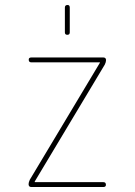

<svg xmlns="http://www.w3.org/2000/svg" viewBox="-20 -750 540 770"><path d="M240.2 -620.1V-719.7Q240.2 -729.5 250 -730Q259.8 -730.5 259.8 -719.7V-620.1Q259.8 -610.4 250 -610.4Q240.2 -610.4 240.2 -620.1ZM99.6 -29.3 379.9 -497.1Q379.9 -498 380.4 -498Q380.9 -498 380.9 -499Q380.9 -500 379.9 -500H105.5Q95.7 -500 95.2 -509.8Q94.7 -519.5 105.5 -519.5H394.5Q404.3 -519.5 405.3 -509.8Q405.3 -501 400.4 -491.2L120.1 -23.4Q120.1 -22.5 119.6 -22.5Q119.1 -22.5 119.1 -21Q119.1 -19.5 120.1 -19.5H394.5Q404.3 -19.5 404.8 -9.8Q405.3 0 394.5 0H105.5Q95.7 0 94.7 -9.8Q94.7 -19.5 99.6 -29.3Z"/></svg>

Font: Rounded-L Mgen+ 2m thin
Style: Regular
Weight: 100
Designer: [Source Han Sans]
Ryoko NISHIZUKA  (kana & ideographs); Paul D. Hunt (Latin, Greek & Cyrillic); Wenlong ZHANG  (bopomofo
Version: Version 1.059.20150602